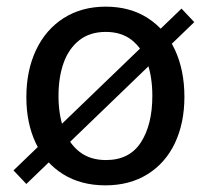

<svg xmlns="http://www.w3.org/2000/svg" viewBox="-20 -547 628 577"><path d="M59.2 5.9 20.6 -34.9 525.5 -521.2 563.8 -480.5ZM59.2 -255Q59.2 -335.2 88.4 -396.8Q117.5 -458.4 171.5 -492.7Q225.4 -527 297.9 -527Q370.8 -527 424.3 -492.5Q477.8 -457.9 506 -396.7Q534.2 -335.4 534.2 -256.2Q534.2 -177.7 505.9 -117.5Q477.6 -57.4 423.8 -23.7Q369.9 10 296.9 10Q223.4 10 169.7 -23.4Q115.9 -56.9 87.6 -116.8Q59.2 -176.8 59.2 -255ZM437.8 -258.9Q437.8 -315 422.8 -358.1Q407.8 -401.1 376.6 -426.1Q345.3 -451.1 297.9 -451.1Q249.9 -451.1 218.2 -426Q186.5 -400.8 171.1 -357.8Q155.8 -314.7 155.8 -258.9Q155.8 -203.4 171.1 -160Q186.5 -116.6 218.4 -91.3Q250.2 -66 298.5 -66Q369.1 -66 403.4 -119.1Q437.8 -172.2 437.8 -258.9Z"/></svg>

Font: Public Sans VF
Style: Regular
Weight: 400
Designer: Pablo Impallari, Rodrigo Fuenzalida (Modified by Dan O. Williams and USWDS)
Version: Version 1.003